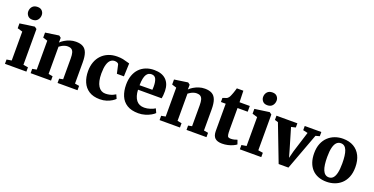

<svg xmlns="http://www.w3.org/2000/svg" viewBox="-26 -1591 4647 2387"><g transform="rotate(20 2297.0 -397.0)"><path d="M35 0V-57L100 -67.5V-450L32.5 -470V-534L223 -561H227L255 -540.5V-67L318.5 -57V0ZM166 -631.5Q126 -631.5 105 -656.2Q84 -681 84 -711.5Q84 -749.5 107.2 -776.5Q130.5 -803.5 175.5 -803.5H176.5Q216.5 -803.5 237.2 -779.8Q258 -756 258 -725.5Q258 -687.5 235 -659.5Q212 -631.5 167 -631.5Z M431 -67.5V-450L370.5 -469V-535.5L544.5 -561H550L575.5 -541V-503.5L574.5 -478Q595 -498.5 625.8 -517.2Q656.5 -536 694 -548.2Q731.5 -560.5 772.5 -560.5Q831 -560.5 867.2 -539.5Q903.5 -518.5 920.5 -471.5Q937.5 -424.5 937.5 -347V-67L995 -57.5V0H731V-57L780.5 -67V-344Q780.5 -390 772.5 -417.8Q764.5 -445.5 746 -458.2Q727.5 -471 697 -471Q674 -471 653.8 -464Q633.5 -457 616.8 -447Q600 -437 588 -427.5V-67.5L644.5 -57V0H374.5V-57Z M1292.5 11Q1204 11 1147.5 -25.5Q1091 -62 1063.8 -125.2Q1036.5 -188.5 1036.5 -269.5Q1036.5 -335.5 1056.2 -389.5Q1076 -443.5 1113.2 -482.2Q1150.5 -521 1202.2 -542Q1254 -563 1318.5 -563Q1362.5 -563 1393.8 -556.5Q1425 -550 1447 -542.5Q1469 -535 1484.5 -532.5L1478 -359.5H1385L1360 -472Q1358 -481.5 1349.2 -487.8Q1340.5 -494 1329.2 -497Q1318 -500 1307.5 -500Q1276.5 -500 1253 -480.5Q1229.5 -461 1216 -417Q1202.5 -373 1202 -299Q1202 -243.5 1211.2 -202Q1220.5 -160.5 1237.8 -133.2Q1255 -106 1279 -92.2Q1303 -78.5 1332.5 -78.5Q1361 -78.5 1385.5 -84Q1410 -89.5 1430.2 -98.2Q1450.5 -107 1465.5 -117L1488.5 -65Q1476 -51 1447.5 -33Q1419 -15 1379.2 -2Q1339.5 11 1292.5 11Z M1801 11Q1708.5 11 1650.5 -25Q1592.5 -61 1565.5 -125.2Q1538.5 -189.5 1538.5 -273Q1538.5 -341.5 1557.8 -395.2Q1577 -449 1612.5 -486.2Q1648 -523.5 1697.5 -543.2Q1747 -563 1807.5 -563Q1910 -563 1964.2 -510.5Q2018.5 -458 2020.5 -363Q2020.5 -330 2018.5 -305.5Q2016.5 -281 2012.5 -263.5H1699.5Q1701.5 -219 1712 -184.8Q1722.5 -150.5 1740.8 -127Q1759 -103.5 1785.2 -91.8Q1811.5 -80 1846.5 -80Q1885 -80 1925 -93.2Q1965 -106.5 1987 -121.5L2011.5 -68Q1996.5 -51.5 1964.2 -33Q1932 -14.5 1889.5 -1.8Q1847 11 1801 11ZM1698.5 -322 1867.5 -323.5Q1868 -334.5 1868.8 -345.8Q1869.5 -357 1869.5 -368Q1869.5 -429.5 1852.8 -465.5Q1836 -501.5 1793 -501.5Q1773 -501.5 1756.5 -493.2Q1740 -485 1727 -465Q1714 -445 1706.8 -410.2Q1699.5 -375.5 1698.5 -322Z M2137 -67.5V-450L2076.5 -469V-535.5L2250.5 -561H2256L2281.5 -541V-503.5L2280.5 -478Q2301 -498.5 2331.8 -517.2Q2362.5 -536 2400 -548.2Q2437.5 -560.5 2478.5 -560.5Q2537 -560.5 2573.2 -539.5Q2609.5 -518.5 2626.5 -471.5Q2643.5 -424.5 2643.5 -347V-67L2701 -57.5V0H2437V-57L2486.5 -67V-344Q2486.5 -390 2478.5 -417.8Q2470.5 -445.5 2452 -458.2Q2433.5 -471 2403 -471Q2380 -471 2359.8 -464Q2339.5 -457 2322.8 -447Q2306 -437 2294 -427.5V-67.5L2350.5 -57V0H2080.5V-57Z M2908.5 9.5Q2844.5 9.5 2814 -19.8Q2783.5 -49 2783.5 -112.5V-472.5H2720.5V-526.5Q2732.5 -531 2744.8 -534.8Q2757 -538.5 2767.5 -542.5Q2778 -546.5 2784.5 -552.5Q2792 -559 2797.2 -566.2Q2802.5 -573.5 2807 -582.8Q2811.5 -592 2816 -603.5Q2821.5 -615.5 2827.2 -632Q2833 -648.5 2838.5 -666.2Q2844 -684 2848.5 -699.5H2934.5L2939 -548.5H3074.5V-472.5H2940V-192.5Q2940 -143 2944 -120Q2948 -97 2959 -90.8Q2970 -84.5 2990.5 -84.5Q3013 -84.5 3036.2 -90.2Q3059.5 -96 3074.5 -102L3094 -46.5Q3077 -33 3048.2 -20Q3019.5 -7 2983.5 1.2Q2947.5 9.5 2908.5 9.5Z M3142.5 0V-57L3207.5 -67.5V-450L3140 -470V-534L3330.5 -561H3334.5L3362.5 -540.5V-67L3426 -57V0ZM3273.5 -631.5Q3233.5 -631.5 3212.5 -656.2Q3191.5 -681 3191.5 -711.5Q3191.5 -749.5 3214.8 -776.5Q3238 -803.5 3283 -803.5H3284Q3324 -803.5 3344.8 -779.8Q3365.5 -756 3365.5 -725.5Q3365.5 -687.5 3342.5 -659.5Q3319.5 -631.5 3274.5 -631.5Z M3658.5 7 3472 -479 3427.5 -493V-548.5H3704V-493L3645.5 -479L3726 -206L3753.5 -109L3778 -204.5L3864 -479L3801.5 -493V-548.5H4021V-493L3968.5 -479L3788 7Z M4027 -271Q4027 -345 4049.5 -399.8Q4072 -454.5 4111 -490.8Q4150 -527 4200 -545Q4250 -563 4305 -563Q4388 -563 4446.8 -529Q4505.5 -495 4537 -432Q4568.5 -369 4568.5 -280.5Q4568.5 -205 4545.8 -150Q4523 -95 4484 -59.2Q4445 -23.5 4395 -6.2Q4345 11 4290 11Q4228.5 11 4179.8 -8Q4131 -27 4097 -63.5Q4063 -100 4045 -152.5Q4027 -205 4027 -271ZM4300 -50.5Q4333 -50.5 4355 -73.8Q4377 -97 4388.2 -145Q4399.5 -193 4399.5 -268Q4399.5 -323.5 4394.2 -366.8Q4389 -410 4377.2 -440Q4365.5 -470 4346 -485.5Q4326.5 -501 4298 -501Q4265 -501 4242.2 -478Q4219.5 -455 4207.5 -407Q4195.5 -359 4195.5 -283Q4195.5 -227.5 4201.2 -184.2Q4207 -141 4219.5 -111.2Q4232 -81.5 4251.8 -66Q4271.5 -50.5 4300 -50.5Z"/></g></svg>

Font: Merriweather 36pt ExtraBold
Style: Regular
Weight: 800
Designer: Eben Sorkin
Foundry: Eben Sorkin
Version: Version 2.100